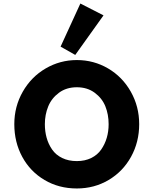

<svg xmlns="http://www.w3.org/2000/svg" viewBox="-20 -1067 869 1087"><path d="M323 -803 435 -1047 566 -980 406 -756ZM61 -364Q61 -464 109 -548Q157 -632 238.5 -679.5Q320 -727 415 -727Q511 -727 592 -679.5Q673 -632 720.5 -548Q768 -464 768 -364Q768 -263 722 -179.5Q676 -96 595 -48Q514 0 415 0Q313 0 232 -48Q151 -96 106 -179Q61 -262 61 -364ZM234 -364Q234 -323 244 -287Q254 -251 275 -220.5Q296 -190 332 -172.5Q368 -155 415 -155Q461 -155 496.5 -172.5Q532 -190 553 -220.5Q574 -251 584.5 -287Q595 -323 595 -364Q595 -419 576.5 -465Q558 -511 516 -542Q474 -573 415 -573Q356 -573 314 -542Q272 -511 253 -464.5Q234 -418 234 -364Z"/></svg>

Font: Hussar
Style: BoldWeb
Weight: 700
Foundry: Cannot Into Space Fonts
Version: Version 2.00